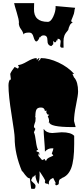

<svg xmlns="http://www.w3.org/2000/svg" viewBox="-20 -1106 539 1227"><path d="M364.7 -814.5 367.7 -839.8Q367.7 -858.4 347.7 -858.4V-847.7L341.3 -848.6Q338.9 -835 329.6 -835L320.3 -844.7V-823.7L308.1 -811.5Q282.2 -815.9 283.2 -848.6Q283.7 -879.9 258.8 -879.9Q243.7 -879.9 235.8 -866.2L231.9 -869.1Q231.9 -861.8 225.1 -851.6Q218.3 -841.3 212.2 -841.3Q206.1 -841.3 201.7 -850.1Q197.3 -858.9 194.3 -869.6Q187.5 -897.9 166.5 -897.9Q132.8 -897.9 129.9 -884.8Q128.4 -900.4 114.3 -919.2Q100.1 -938 100.1 -960H101.1Q101.1 -981 86.9 -1026.4Q72.8 -1071.8 70.3 -1085.9H198.2L197.3 -1049.3Q194.8 -966.3 285.6 -966.3Q304.7 -966.3 320.1 -999.3Q335.4 -1032.2 335.4 -1060.1L335 -1067.4L460.4 -1056.2Q455.6 -1043.9 455.1 -1032.5Q454.6 -1021 444.6 -997.6Q434.6 -974.1 434.6 -970.7L444.8 -960Q434.1 -960 426.3 -944.6Q418.5 -929.2 416 -914.6Q397.5 -894 391.6 -878.4Q385.7 -862.8 385.7 -841.3L386.2 -801.3H376.5Q364.7 -801.3 364.7 -814.5ZM453.1 -332.5 463.4 -293.9H441.4Q296.4 -293.9 294.4 -325.7L290.5 -318.8Q293.5 -326.2 293.5 -336.4Q293.5 -346.7 285.2 -362.3L294.4 -373H285.2L276.4 -385.3V-400.4L267.1 -396Q264.6 -418.9 242.2 -418.9Q219.7 -418.9 212.9 -405.8Q206.1 -392.6 206.1 -363.8L204.1 -365.2Q207.5 -358.4 207.5 -348.6L206.1 -330.1Q205.1 -325.7 200.9 -314.7Q196.8 -303.7 196.8 -293.9L206.1 -282.2L196.8 -260.7Q204.6 -243.2 209.5 -203.6Q214.4 -164.1 223.6 -147H214.4V-136.7Q230.5 -136.7 230.5 -124.5H228.5Q223.6 -124.5 223.6 -112.8L249 -83L267.1 -90.3V-81.1L276.4 -80.1Q276.4 -92.8 305.7 -104.5Q317.4 -108.9 320.8 -112.8L311 -124.5Q320.8 -149.9 320.8 -155.8V-158.2H311Q285.2 -158.2 267.1 -136.7Q267.1 -160.6 262.9 -208.7Q258.8 -256.8 258.8 -282.2Q277.8 -255.9 314 -255.9L374.5 -260.7Q433.6 -260.7 454.1 -237.8V-185.5Q454.1 -80.6 434.6 -30.3Q415.5 17.6 375.5 31.7Q373 36.1 367.2 37.6Q355.5 40.5 355.5 67.4Q355.5 74.7 337.9 78.6L329.1 65.9L337.9 67.4L319.8 30.8Q302.7 38.1 297.4 46.1Q292 54.2 292 61.8Q292 69.3 292.7 73Q293.5 76.7 293.5 79.6Q293.5 67.4 276.4 67.4Q269 67.4 266.1 56.6L269 52.2Q269 44.4 258.5 28.3Q248 12.2 240.7 0.7Q233.4 -10.7 232.4 -11.7Q233.4 -6.3 233.4 14.4Q233.4 35.2 226.6 70.3Q218.8 63.5 212.4 44.7Q206.1 25.9 206.1 10.7L196.8 22.5H188L189.9 23.4L179.2 44.4Q179.2 50.3 193.1 61.8Q207 73.2 207 81.5Q207 89.8 204.6 95.7Q202.1 101.6 194.8 101.1L179.2 100.1L170.4 33.2Q160.2 33.2 151.9 24.2Q143.6 15.1 139.9 10.7Q136.2 6.3 130.6 -2Q125 -10.3 123.5 -11.7L121.1 -10.3Q73.7 -122.1 73.7 -225.6Q73.7 -250.5 54 -372.8Q34.2 -495.1 34.2 -560.1Q34.2 -585.9 45.4 -600.1L47.9 -594.2L49.8 -596.7L45.4 -633.8Q53.7 -653.8 73.7 -678.2L94.7 -667.5L101.1 -678.2L94.7 -690.4Q115.7 -690.4 153.3 -712.6Q190.9 -734.9 214.4 -734.9V-724.6Q219.2 -724.6 222.2 -729.7Q225.1 -734.9 232.4 -734.9L223.6 -712.9Q240.7 -728 240.7 -734.9Q293 -734.9 353.5 -706.5Q414.1 -678.2 454.1 -633.8H442.9L454.1 -608.9V-610.8Q479 -582.5 479 -520.5Q479 -499 466.1 -436Q453.1 -373 453.1 -332.5ZM223.6 -112.8 232.4 -124.5Q232.4 -112.8 223.6 -112.8ZM232.4 -124.5H230.5L232.4 -132.3ZM290.5 -318.8Q288.1 -314 286.6 -312.5ZM286.1 -311.5 285.2 -310.1Z"/></svg>

Font: Butcherman
Style: Regular
Weight: 400
Version: Version 001.003